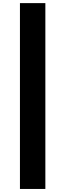

<svg xmlns="http://www.w3.org/2000/svg" viewBox="-20 -982 421 1236"><path d="M272 -961.9V234.4H108.4V-961.9Z"/></svg>

Font: Inter 20pt ExtraBold
Style: Regular
Weight: 800
Version: Version 4.001;git-66647c0bb